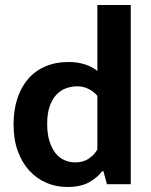

<svg xmlns="http://www.w3.org/2000/svg" viewBox="-20 -734 603 765"><path d="M368 -714H501V0H406L392 -52H387Q369 -27 335.5 -8Q302 11 248 11Q203 11 164 -6Q125 -23 96 -55Q67 -87 50.5 -133Q34 -179 34 -238Q34 -295 49 -341Q64 -387 92 -419.5Q120 -452 161 -469.5Q202 -487 255 -487Q289 -487 319.5 -477Q350 -467 368 -451ZM368 -352Q355 -368 334 -379Q313 -390 288 -390Q264 -390 242.5 -382Q221 -374 204.5 -356.5Q188 -339 178 -310.5Q168 -282 168 -241Q168 -201 177 -172Q186 -143 201 -124Q216 -105 236.5 -96Q257 -87 280 -87Q312 -87 334.5 -102.5Q357 -118 368 -139Z"/></svg>

Font: Mukta Malar
Style: Bold
Weight: 700
Designer: Aadarsh Rajan, Girish Dalvi, Yashodeep Gholap
Foundry: Ek Type
Version: Version 2.538;PS 1.000;hotconv 16.6.51;makeotf.lib2.5.65220;